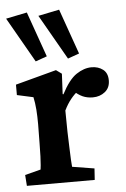

<svg xmlns="http://www.w3.org/2000/svg" viewBox="-51 -698 484 735"><g transform="rotate(-5 191.5 -330.5)"><path d="M22.5 0 19.5 -42 80.1 -57.6Q81.1 -61.5 82 -74.2Q83 -86.9 84 -107.9Q85 -128.9 85 -157.2L85.9 -231.4Q85.9 -261.7 84 -287.6Q82 -313.5 77.1 -335.9L14.6 -349.6V-389.6L171.9 -431.6L193.4 -416L189.5 -337.9L192.4 -336.9Q220.7 -391.6 250 -411.1Q279.3 -430.7 308.6 -430.7Q334 -430.7 352.1 -417Q370.1 -403.3 370.1 -375Q370.1 -346.7 350.6 -331.1Q331.1 -315.4 303.7 -315.4Q282.2 -315.4 264.6 -323.2Q247.1 -331.1 227.5 -349.6L251 -346.7Q235.4 -335 220.7 -316.9Q206.1 -298.8 194.3 -274.4L195.3 -193.4Q196.3 -161.1 197.3 -133.3Q198.2 -105.5 199.2 -85.4Q200.2 -65.4 201.2 -57.6L286.1 -43.9L283.2 0ZM221.7 -471.7 123 -644.5 204.1 -661.1 265.6 -487.3ZM97.7 -471.7 -1 -644.5 80.1 -661.1 141.6 -487.3Z"/></g></svg>

Font: Crimson Pro SemiBold
Style: Regular
Weight: 600
Designer: Jacques Le Bailly
Foundry: Baron von Fonthausen
Version: Version 1.003